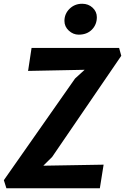

<svg xmlns="http://www.w3.org/2000/svg" viewBox="-42 -1002 665 1022"><path d="M-8 0 -21.5 -43 357.5 -584 408.5 -630.5 107.5 -624.5 126 -747H592L603.5 -705L235.5 -166.5L188.5 -120L509.5 -125.5L489.5 0ZM377 -817.5Q347.5 -817.5 324.2 -839Q301 -860.5 301 -890.5Q301 -928.5 328.2 -955.2Q355.5 -982 395.5 -982Q428.5 -982 451 -961Q473.5 -940 473.5 -910.5Q473.5 -871 447 -844.2Q420.5 -817.5 377 -817.5Z"/></svg>

Font: Merriweather Sans Italic
Style: Bold
Weight: 700
Italic angle: -7.5°
Designer: Eben Sorkin
Foundry: Eben Sorkin
Version: Version 1.008; ttfautohint (v1.7.19-72a1) -l 8 -r 50 -G 200 